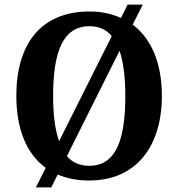

<svg xmlns="http://www.w3.org/2000/svg" viewBox="-20 -775 776 835"><path d="M179 -45 136 40H203L231 -16C270 1 316 10 368 10C571 10 684 -137 684 -358C684 -497 640 -606 557 -668L601 -755H535L506 -697C466 -715 421 -725 369 -725C155 -725 51 -580 51 -359C51 -218 93 -107 179 -45ZM466 -618 237 -161C219 -211 211 -277 211 -358C211 -550 254 -661 369 -661C411 -661 443 -646 466 -618ZM368 -54C327 -54 295 -68 271 -96L500 -554C517 -504 525 -438 525 -358C525 -166 484 -54 368 -54Z"/></svg>

Font: Noto Serif SemiCondensed
Style: Bold
Weight: 700
Width: 4
Designer: Monotype Design Team
Foundry: Monotype Imaging Inc.
Version: Version 2.015